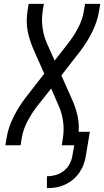

<svg xmlns="http://www.w3.org/2000/svg" viewBox="-20 -755 541 998"><path d="M224 223V161Q247 161 270 154.5Q293 148 312.5 132.5Q332 117 343 95Q354 73 357 50L366 0H301L307 -37Q314 -83 307.5 -127Q301 -171 283 -210L246 -295L173 -203Q144 -165 122 -123Q100 -81 93 -37L87 0H8L14 -37Q23 -92 49.5 -145.5Q76 -199 112 -246L210 -372L155 -496Q145 -519 137 -543Q129 -567 124 -592.5Q119 -618 119 -644.5Q119 -671 123 -698L129 -735H208L202 -698Q195 -652 201.5 -608Q208 -564 226 -525L264 -440L336 -532Q365 -570 387 -612Q409 -654 416 -698L422 -735H501L495 -698Q486 -643 459.5 -589.5Q433 -536 397 -489L299 -363L354 -239Q372 -200 382 -157.5Q392 -115 389 -70H447L427 50Q424 73 416 96Q408 119 394 140Q380 161 360.5 177.5Q341 194 318 204.5Q295 215 271.5 219Q248 223 224 223Z"/></svg>

Font: Iosevka Term Curly Oblique
Style: Regular
Weight: 400
Italic angle: -9°
Designer: Belleve Invis
Foundry: Belleve Invis
Version: Version 32.3.0